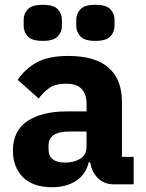

<svg xmlns="http://www.w3.org/2000/svg" viewBox="-20 -771 609 803"><path d="M457 0Q417 0 390.5 -25Q364 -50 357 -92H351Q339 -41 298 -14.5Q257 12 197 12Q118 12 76 -30Q34 -72 34 -141Q34 -224 94.5 -264.5Q155 -305 259 -305H342V-338Q342 -376 322 -398.5Q302 -421 255 -421Q211 -421 185 -402Q159 -383 142 -359L54 -437Q86 -484 134.5 -510.5Q183 -537 266 -537Q378 -537 434 -488Q490 -439 490 -345V-115H539V0ZM252 -91Q289 -91 315.5 -107Q342 -123 342 -159V-221H270Q183 -221 183 -162V-147Q183 -118 201 -104.5Q219 -91 252 -91ZM159 -600Q114 -600 96.5 -618.5Q79 -637 79 -663V-688Q79 -714 96.5 -732.5Q114 -751 159 -751Q204 -751 221.5 -732.5Q239 -714 239 -688V-663Q239 -637 221.5 -618.5Q204 -600 159 -600ZM379 -600Q334 -600 316.5 -618.5Q299 -637 299 -663V-688Q299 -714 316.5 -732.5Q334 -751 379 -751Q424 -751 441.5 -732.5Q459 -714 459 -688V-663Q459 -637 441.5 -618.5Q424 -600 379 -600Z"/></svg>

Font: IBM Plex Sans Devanagari
Style: Bold
Weight: 700
Designer: Mike Abbink, Paul van der Laan, Pieter van Rosmalen, Erin McLaughlin
Foundry: Bold Monday
Version: Version 1.1